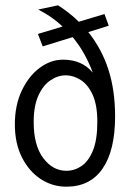

<svg xmlns="http://www.w3.org/2000/svg" viewBox="-20 -692 490 724"><path d="M230 12Q178 12 134 -16.5Q90 -45 63 -98Q36 -151 36 -223Q36 -295 62 -350Q88 -405 129.5 -436Q171 -467 218 -467Q289 -467 330 -418Q316 -455 297.5 -488.5Q279 -522 254 -552L141 -517L123 -564L216 -592Q196 -611 173 -627Q150 -643 124 -656L199 -672Q219 -659 238.5 -644Q258 -629 277 -610L374 -639L390 -595L313 -571Q364 -507 389 -429Q414 -351 414 -253Q414 -125 367 -56.5Q320 12 230 12ZM230 -48Q261 -48 287.5 -66Q314 -84 330.5 -124.5Q347 -165 347 -232Q347 -297 329 -335.5Q311 -374 283.5 -391Q256 -408 228 -408Q198 -408 170 -389Q142 -370 124.5 -331Q107 -292 107 -232Q107 -144 143 -96Q179 -48 230 -48Z"/></svg>

Font: Inconsolata SemiCondensed
Style: Regular
Weight: 400
Width: 4
Monospace: yes
Designer: Raph Levien, Cyreal, Brenton Simpson
Foundry: Raph Levien, Cyreal, Google
Version: Version 3.001; ttfautohint (v1.8.2.53-6de2)